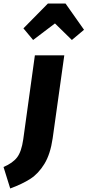

<svg xmlns="http://www.w3.org/2000/svg" viewBox="-126 -847 497 1090"><path d="M-106 101Q-54 79 -29 46.5Q-4 14 6 -56L72 -533H239L173 -62Q160 28 126 83.5Q92 139 46 168.5Q0 198 -68 223ZM62 -620 7 -686 146 -827H246L351 -678L282 -620L186 -714Z"/></svg>

Font: Fira Sans Extra Condensed ExtraBold
Style: Italic
Weight: 800
Width: 3
Italic angle: -8°
Designer: Carrois Corporate & Edenspiekermann AG
Foundry: Carrois Corporate GbR & Edenspiekermann AG
Version: Version 4.203